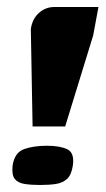

<svg xmlns="http://www.w3.org/2000/svg" viewBox="-20 -525 303 548"><path d="M73 -164 68 -442Q72 -471 91 -488Q110 -505 135 -505H261L246 -424L166 -164ZM16 -53Q22 -90 49 -99.5Q76 -109 114 -109Q151 -109 172 -99Q193 -89 188 -53Q184 -26 171.5 -14.5Q159 -3 140 0Q121 3 94 3Q69 3 50 0Q31 -3 22 -14.5Q13 -26 16 -53Z"/></svg>

Font: Genos Thin ExtraBold
Style: Italic
Weight: 800
Italic angle: -8°
Version: Version 1.010